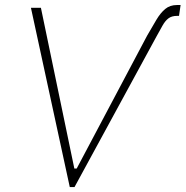

<svg xmlns="http://www.w3.org/2000/svg" viewBox="-20 -759 753 779"><path d="M577.1 -614.7Q598 -650.9 614.7 -679Q631.4 -707 650.6 -722.8Q669.7 -738.6 697.8 -738.6H712.7L706.3 -694.6H698.9Q676.5 -694.6 663.4 -684.5Q650.2 -674.4 639.6 -655.5Q628.9 -636.7 614 -609.4L282.3 0H263.1L105.5 -727.3H146L281.6 -75.3H291.2Z"/></svg>

Font: Inter UI Extra Light
Style: Italic
Weight: 200
Italic angle: -9.39999°
Designer: Rasmus Andersson
Foundry: rsms
Version: 3.2;8d6f07862